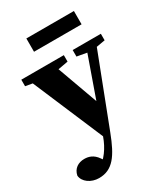

<svg xmlns="http://www.w3.org/2000/svg" viewBox="-222 -776 976 1114"><g transform="rotate(-30 266.5 -219.5)"><path d="M104 237C196.8 237 242 168.9 291.2 40.9L493 -483.4H427.5L296.6 -112.5L243.9 38.7C220.4 105.8 179.7 160.4 132.1 189.1L162.7 206L200.3 189.1L169.3 143.6C142.3 104.4 110 97.3 83.3 97.3C43.9 97.3 9.2 117.8 0.7 161.6C4.3 204.2 50.7 237 104 237ZM254.6 62.8 328.8 -112.2 321.8 -132.9 194.9 -483.4H22.5L254.6 62.8ZM-2.5 -439.7 88.3 -424H192.7L282.4 -440.2V-483.4H-2.5V-439.7ZM341.7 -439.7 425.3 -424.7H444.6L530.5 -439.7V-483.4H341.7V-439.7ZM142.5 -586.9H461.1V-676H142.5V-586.9Z"/></g></svg>

Font: Source Serif Variable
Style: Regular
Weight: 389
Designer: Frank Grießhammer
Foundry: Adobe Systems Incorporated
Version: Version 3.001;hotconv 1.0.111;makeotfexe 2.5.65597